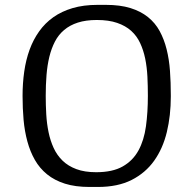

<svg xmlns="http://www.w3.org/2000/svg" viewBox="-20 -741 783 781"><path d="M343.8 19.5Q286.6 19.5 244.1 6.1Q201.7 -7.3 171.4 -32Q141.1 -56.6 121.8 -90.6Q102.5 -124.5 91.3 -165.8Q80.1 -207 75.9 -253.7Q71.8 -300.3 71.8 -350.1V-351.1Q71.8 -402.3 78.6 -450Q85.4 -497.6 100.3 -538.6Q115.2 -579.6 139.2 -613.3Q163.1 -647 196.8 -670.9Q230.5 -694.8 275.1 -708Q319.8 -721.2 376.5 -721.2H410.6Q468.3 -721.2 510.3 -708.3Q552.2 -695.3 581.8 -671.6Q611.3 -647.9 629.4 -614.7Q647.5 -581.5 657.7 -540.8Q668 -500 671.4 -452.9Q674.8 -405.8 674.8 -354.5V-348.1Q674.8 -271 658.7 -204.1Q642.6 -137.2 607.2 -87.4Q571.8 -37.6 515.4 -9Q459 19.5 378.4 19.5ZM371.1 -40.5Q438 -40.5 479.2 -64Q520.5 -87.4 543.2 -128.9Q565.9 -170.4 573.7 -227.3Q581.5 -284.2 581.5 -351.1Q581.5 -391.1 579.6 -429.7Q577.6 -468.3 570.6 -502.7Q563.5 -537.1 550 -565.9Q536.6 -594.7 513.7 -615.5Q490.7 -636.2 456.5 -647.9Q422.4 -659.7 374 -659.7Q329.6 -659.7 296.9 -649.2Q264.2 -638.7 241 -619.1Q217.8 -599.6 203.4 -571.8Q189 -543.9 180.7 -509.8Q172.4 -475.6 169.2 -435.5Q166 -395.5 166 -351.1Q166 -313 168.2 -275.4Q170.4 -237.8 177.5 -203.4Q184.6 -168.9 198.2 -139.2Q211.9 -109.4 234.6 -87.4Q257.3 -65.4 290.8 -53Q324.2 -40.5 371.1 -40.5Z"/></svg>

Font: Fjord
Style: One
Weight: 400
Designer: Viktoriya Grabowska
Foundry: Viktoriya Grabowska
Version: Version 1.002